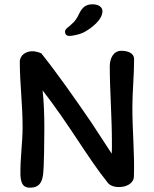

<svg xmlns="http://www.w3.org/2000/svg" viewBox="-20 -870 715 892"><path d="M410 -850C383 -850 364 -840 348 -807C330 -768 316 -762 303 -749C288 -737 282 -732 282 -723C282 -712 288 -703 303 -703C315 -703 355 -710 377 -724C401 -738 456 -776 456 -818C456 -837 438 -850 410 -850ZM490 -562C490 -446 500 -330 500 -201C500 -190 500 -172 499 -156L405 -300C331 -408 248 -527 172 -622C159 -628 143 -632 130 -632C103 -632 72 -616 72 -582C72 -483 85 -387 85 -279C85 -205 73 -130 75 -54C78 -12 91 2 120 2C161 2 175 -22 180 -58C185 -93 186 -233 186 -274C186 -335 184 -396 178 -450C233 -380 292 -293 343 -216C390 -145 437 -75 480 -22C485 -14 502 -1 531 -1C584 -1 602 -31 602 -48C606 -155 595 -253 595 -373C595 -445 603 -517 603 -595C603 -626 569 -634 544 -634C505 -634 490 -596 490 -562Z"/></svg>

Font: Itim
Style: Regular
Weight: 400
Designer: CadsonDemak Team
Foundry: Pablo Impallari
Version: Version 1.002;PS 001.002;hotconv 1.0.88;makeotf.lib2.5.64775